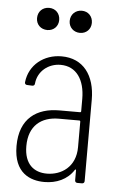

<svg xmlns="http://www.w3.org/2000/svg" viewBox="-52 -740 482 785"><g transform="rotate(5 189.0 -347.5)"><path d="M118 -612C144 -612 163 -631 163 -657C163 -684 144 -703 118 -703C91 -703 72 -684 72 -657C72 -631 91 -612 118 -612ZM252 -612C278 -612 297 -631 297 -657C297 -684 278 -703 252 -703C226 -703 206 -684 206 -657C206 -631 226 -612 252 -612ZM186 -510C114 -510 54 -464 46 -392C45 -386 49 -381 55 -381L77 -380C83 -380 87 -384 87 -390C92 -441 135 -475 185 -475C250 -475 285 -422 285 -344V-293C285 -291 283 -289 281 -289H196C104 -289 34 -243 34 -129C34 -17 103 8 160 8C209 8 254 -11 280 -52C282 -55 285 -55 285 -51V-10C285 -4 289 0 295 0H314C320 0 324 -4 324 -10V-344C324 -444 275 -510 186 -510ZM167 -27C115 -27 74 -57 74 -132C74 -216 125 -255 197 -255H281C283 -255 285 -253 285 -251V-146C285 -64 226 -27 167 -27Z"/></g></svg>

Font: Barlow Condensed ExtraLight
Style: Regular
Weight: 275
Width: 3
Designer: Jeremy Tribby
Foundry: Tribby Type
Version: Version 1.422;hotconv 1.0.109;makeotfexe 2.5.65596